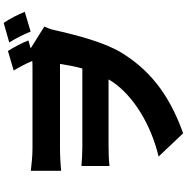

<svg xmlns="http://www.w3.org/2000/svg" viewBox="-6 -906 1012 1040"><g transform="rotate(-90 500.0 -386.0)"><path d="M956 -758C941 -794 920 -837 896 -872L790 -842C814 -803 832 -767 849 -726ZM801 -738C787 -774 767 -812 744 -849L638 -818C660 -781 675 -752 690 -717C676 -716 662 -716 648 -716H215C171 -716 125 -722 95 -725V-561C124 -564 174 -567 216 -567H674C667 -522 659 -482 649 -446H223C192 -446 152 -448 121 -451V-299C160 -303 192 -304 229 -304H590C585 -296 580 -288 575 -280C497 -167 342 -73 172 -33L298 100C526 19 649 -96 734 -233C790 -324 830 -476 858 -602C862 -619 869 -636 876 -652L758 -726Z"/></g></svg>

Font: Noto Sans CJK Black
Style: Bold
Weight: 900
Designer: Ryoko NISHIZUKA (kana & ideographs); Paul D. Hunt (Latin, Greek & Cyrillic); Wenlong ZHANG (bopomofo); Sandoll Communica
Foundry: Adobe Systems Incorporated
Version: Version 1.000;PS 1;hotconv 1.0.78;makeotf.lib2.5.61930